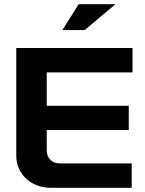

<svg xmlns="http://www.w3.org/2000/svg" viewBox="-20 -900 697 920"><path d="M58 -670V-153C58 -71 123 0 225 0H611V-117H266C229 -117 204 -142 204 -179V-277H597V-393H204V-553H615V-670ZM279 -756H386L533 -880H357Z"/></svg>

Font: LT Wave Bold
Style: Regular
Weight: 700
Designer: Daniel Lyons
Version: Version 2.5 (Glyphs App)